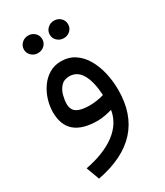

<svg xmlns="http://www.w3.org/2000/svg" viewBox="-202 -639 848 984"><g transform="rotate(-30 222.0 -146.5)"><path d="M232.9 -503.4Q232.9 -524.9 248.8 -540Q264.6 -555.2 287.1 -555.2Q310.1 -555.2 325.7 -540.3Q341.3 -525.4 341.3 -503.4Q341.3 -481.4 325.7 -466.6Q310.1 -451.7 287.1 -451.7Q264.6 -451.7 248.8 -466.8Q232.9 -481.9 232.9 -503.4ZM80.1 -503.4Q80.1 -524.9 95.9 -540Q111.8 -555.2 134.3 -555.2Q157.2 -555.2 172.9 -540.3Q188.5 -525.4 188.5 -503.4Q188.5 -481.4 172.9 -466.6Q157.2 -451.7 134.3 -451.7Q111.8 -451.7 95.9 -466.8Q80.1 -481.9 80.1 -503.4ZM396 -83.5Q396 201.7 83 261.7L54.2 184.1Q166.5 162.6 233.4 112.5Q300.3 62.5 312.5 -13.2Q293.9 -7.3 269.5 -2.9Q245.1 1.5 226.6 1.5Q48.3 1.5 48.3 -149.9Q48.3 -186 59.3 -222.4Q70.3 -258.8 91.6 -289.3Q112.8 -319.8 143.6 -338.4Q174.3 -356.9 213.4 -356.9Q259.8 -356.9 294.2 -334Q328.6 -311 351.1 -272Q373.5 -232.9 384.8 -184.1Q396 -135.3 396 -83.5ZM229 -86.9Q272 -86.9 314.5 -99.6Q309.6 -181.6 284.2 -225.3Q258.8 -269 212.4 -269Q180.2 -269 162.4 -249Q144.5 -229 137.5 -201.9Q130.4 -174.8 130.4 -152.8Q130.4 -117.2 154.8 -102.1Q179.2 -86.9 229 -86.9Z"/></g></svg>

Font: Vazirmatn RD UI
Style: Regular
Weight: 400
Designer: Saber Rastikerdar
Foundry: Saber Rastikerdar
Version: Version 33.003